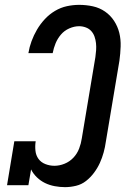

<svg xmlns="http://www.w3.org/2000/svg" viewBox="-20 -763 540 791"><path d="M248 8Q227 8 205.5 4Q184 0 165.5 -9Q147 -18 132 -32.5Q117 -47 108 -65L97 0H9L39 -181H127Q124 -162 126 -142.5Q128 -123 138.5 -108.5Q149 -94 167 -87Q185 -80 204 -80Q225 -80 246 -88.5Q267 -97 282.5 -113.5Q298 -130 306 -151Q314 -172 317 -193L373 -528Q375 -542 376 -556.5Q377 -571 375.5 -585Q374 -599 369.5 -612Q365 -625 356 -635Q347 -645 333.5 -650Q320 -655 306 -655Q286 -655 265.5 -646Q245 -637 231 -620.5Q217 -604 209 -584.5Q201 -565 197 -544H97Q101 -569 110 -593.5Q119 -618 132.5 -641Q146 -664 164.5 -684Q183 -704 206.5 -718Q230 -732 255.5 -737.5Q281 -743 306 -743Q335 -743 362.5 -737Q390 -731 412.5 -715.5Q435 -700 450 -677Q465 -654 471.5 -627.5Q478 -601 477 -571.5Q476 -542 472 -513L416 -179Q413 -157 407 -135Q401 -113 391.5 -92Q382 -71 367.5 -51.5Q353 -32 334.5 -17.5Q316 -3 293 2.5Q270 8 248 8Z"/></svg>

Font: Iosevka Slab Semibold Oblique
Style: Regular
Weight: 600
Italic angle: -9°
Monospace: yes
Designer: Belleve Invis
Foundry: Belleve Invis
Version: Version 11.1.1; ttfautohint (v1.8.3)